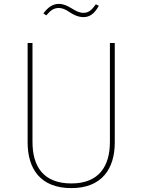

<svg xmlns="http://www.w3.org/2000/svg" viewBox="-20 -956 731 987"><path d="M409 -868C441 -868 465 -885 488 -926L473 -934C450 -902 434 -890 409 -890C388 -890 369 -900 350 -912C327 -926 306 -936 283 -936C251 -936 227 -919 203 -887L218 -877C241 -904 257 -915 283 -915C300 -915 318 -907 337 -894C356 -881 381 -868 409 -868ZM570 -735H545V-227C545 -103 490 -13 347 -13C203 -13 147 -100 147 -227V-735H122V-224C122 -89 187 11 347 11C504 11 570 -89 570 -224Z"/></svg>

Font: Glow Sans SC Normal Thin
Style: Regular
Weight: 100
Designer: Ryoko NISHIZUKA (kana, bopomofo & ideographs); Paul D. Hunt (Latin, Greek & Cyrillic); Sandoll Communications, Soo-young
Version: Version 0.93